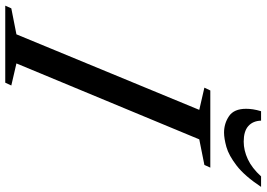

<svg xmlns="http://www.w3.org/2000/svg" viewBox="-224 -832 990 713"><g transform="rotate(90 270.5 -475.0)"><path d="M-65.5 0 -55.5 -22.5 41 -41.5 321.5 -720.5 239 -739.5 249.5 -761.5H536L526 -739.5L431 -720.5L149 -41.5L231 -22.5L220.5 0ZM406 -812.5Q372 -812.5 344.8 -831Q317.5 -849.5 317.5 -894.5Q317.5 -906.5 319.5 -920Q321.5 -933.5 326.5 -950H361.5Q362.5 -919.5 381.8 -902.5Q401 -885.5 439.5 -885.5Q472 -885.5 504.8 -900.8Q537.5 -916 568.5 -950H607.5Q567 -889 528.8 -859.5Q490.5 -830 459 -821.2Q427.5 -812.5 406 -812.5Z"/></g></svg>

Font: Libre Caslon Text
Style: Italic
Weight: 400
Italic angle: -22.583°
Designer: Pablo Impallari, Rodrigo Fuenzalida, Katja Schimmel
Foundry: Pablo Impallari, Rodrigo Fuenzalida
Version: Version 2.000